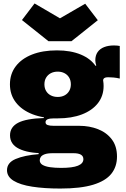

<svg xmlns="http://www.w3.org/2000/svg" viewBox="-20 -868 729 1111"><path d="M393.5 -629.5H260.5L107 -752L180 -848L327 -762L473 -846.5L546 -751ZM329 223Q236 223 166.5 212.2Q97 201.5 58.8 178Q20.5 154.5 20.5 117Q20.5 73 71 51.8Q121.5 30.5 203.5 24V6.5L285 18.5Q254.5 18.5 238.2 24.8Q222 31 216 40.2Q210 49.5 210 59Q210 76.5 226 86Q242 95.5 270 99.5Q298 103.5 334 103.5Q399.5 103.5 431 90.8Q462.5 78 462.5 53Q462.5 18.5 405.5 18.5H232.5Q143 18.5 90.5 -7Q38 -32.5 38 -85Q38 -133 84.8 -157.5Q131.5 -182 234 -185V-210L313.5 -183H291Q267.5 -183 255.5 -177.8Q243.5 -172.5 243.5 -160.5Q243.5 -149 255.5 -144.5Q267.5 -140 291 -140H438.5Q497.5 -140 547.2 -120.5Q597 -101 627 -61.5Q657 -22 657 38Q657 96.5 624 137.8Q591 179 518.8 201Q446.5 223 329 223ZM313.5 -183Q229 -183 167.2 -207.2Q105.5 -231.5 71.5 -275.8Q37.5 -320 37.5 -380Q37.5 -440 71 -484.2Q104.5 -528.5 165.5 -552.5Q226.5 -576.5 309.5 -576.5Q389.5 -576.5 447.8 -552.2Q506 -528 535.5 -483Q560.5 -456.5 570 -428.8Q579.5 -401 579.5 -370.5Q579.5 -313.5 546.8 -271.2Q514 -229 454.2 -206Q394.5 -183 313.5 -183ZM314 -307Q336.5 -307 353.5 -316Q370.5 -325 380.2 -341.5Q390 -358 390 -380Q390 -402.5 380.2 -419Q370.5 -435.5 353.2 -444.5Q336 -453.5 314 -453.5Q291.5 -453.5 274.2 -444.5Q257 -435.5 247 -419Q237 -402.5 237 -380Q237 -358 246.8 -341.5Q256.5 -325 274 -316Q291.5 -307 314 -307ZM579.5 -370.5 540.5 -429.5 509 -475 537 -489Q534.5 -495.5 533 -504Q531.5 -512.5 531.5 -518.5Q531.5 -547.5 545 -566.8Q558.5 -586 582.8 -595.5Q607 -605 639.5 -605Q649.5 -605 657.8 -604.2Q666 -603.5 673 -602V-413.5Q654 -418 636.5 -419.5Q619 -421 606.5 -421Q595.5 -421 589 -418.8Q582.5 -416.5 579.5 -412.2Q576.5 -408 576.5 -401Q576.5 -397.5 577.2 -393Q578 -388.5 578.8 -383Q579.5 -377.5 579.5 -370.5Z"/></svg>

Font: Hepta Slab ExtraLight ExtraBold
Style: Regular
Weight: 800
Version: Version 1.102